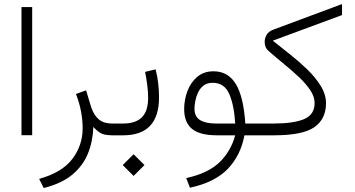

<svg xmlns="http://www.w3.org/2000/svg" viewBox="-20 -673 1765 955"><path d="M86.9 -637.7H140.1V-0.5H86.9Z M444.3 -41.5Q441.9 29.8 417.5 90.3Q393.1 150.9 340.1 195.3Q287.1 239.7 197.3 262.2L174.8 216.8Q289.6 184.6 340.3 116.9Q391.1 49.3 391.1 -35.2Q391.1 -75.2 383.1 -118.2Q375 -161.1 357.9 -205.6L408.2 -223.6L433.6 -139.6Q447.8 -98.6 472.2 -78.6Q496.6 -58.6 535.2 -58.6H554.2V0H539.6Q496.6 0 477.8 -12.5Q459 -24.9 444.3 -41.5Z M771 -188.5Q771 0 592.8 0H534.7V-58.6H592.8Q654.8 -58.6 685.8 -89.6Q716.8 -120.6 716.8 -187Q716.8 -213.9 712.6 -248.3Q708.5 -282.7 701.7 -315.4L753.9 -328.1Q763.2 -293.5 767.1 -256.8Q771 -220.2 771 -188.5ZM590.3 147.9 644.5 94.2 698.7 147.9 644.5 202.1Z M1042 -318.4Q1114.3 -318.4 1152.8 -255.4Q1191.4 -192.4 1200.2 -58.6H1271V0H1195.8Q1177.2 100.1 1113 167Q1048.8 233.9 924.8 260.7L906.2 212.9Q1016.1 188.5 1072.3 133.8Q1128.4 79.1 1149.9 0H1059.1Q973.6 0 934.8 -32.2Q896 -64.5 896 -129.9Q896 -176.3 912.1 -219.5Q928.2 -262.7 960.7 -290.5Q993.2 -318.4 1042 -318.4ZM1149.9 -58.6Q1144.5 -150.4 1120.1 -205.8Q1095.7 -261.2 1037.6 -261.2Q1009.8 -261.2 992.2 -247.3Q974.6 -233.4 964.8 -212.2Q955.1 -190.9 951.2 -169.4Q947.3 -147.9 947.3 -132.3Q947.3 -92.3 975.6 -75.4Q1003.9 -58.6 1054.2 -58.6Z M1601.6 -159.2Q1601.1 -80.1 1543 -40Q1484.9 0 1342.3 0H1251.5V-58.6H1341.8Q1441.4 -58.6 1493.2 -80.8Q1544.9 -103 1544.9 -160.6Q1544.9 -191.4 1523.9 -223.4Q1502.9 -255.4 1469 -287.6Q1435.1 -319.8 1394.8 -352.8Q1354.5 -385.7 1316.4 -418.9Q1296.4 -435.5 1296.4 -465.3Q1296.4 -482.9 1306.2 -499.8Q1315.9 -516.6 1337.9 -524.9L1681.2 -652.8V-598.1L1336.9 -470.7Q1375 -439.9 1420.7 -404.1Q1466.3 -368.2 1507.6 -328.4Q1548.8 -288.6 1575.2 -245.8Q1601.6 -203.1 1601.6 -159.2Z"/></svg>

Font: Vazir Thin WOL-UI
Style: Thin-WOL-UI
Weight: 100
Designer: Saber Rastikerdar
Foundry: Saber Rastikerdar
Version: Version 30.1.0